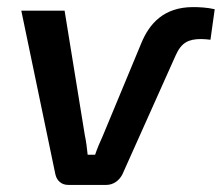

<svg xmlns="http://www.w3.org/2000/svg" viewBox="-20 -521 625 541"><path d="M172 0H280C299 0 316 -12 325 -30L475 -365C491 -401 511 -411 547 -411C554 -411 566 -410 573 -409L585 -495C564 -500 540 -501 524 -501C442 -501 401 -455 378 -399L270 -139C261 -119 254 -103 248 -85H227C225 -103 223 -122 219 -140L162 -491H40L136 -30C140 -12 153 0 172 0Z"/></svg>

Font: Exo 2 Semi Bold
Style: Italic
Weight: 600
Italic angle: -8°
Designer: Natanael Gama
Version: Version 1.001;PS 001.001;hotconv 1.0.88;makeotf.lib2.5.64775